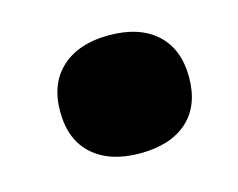

<svg xmlns="http://www.w3.org/2000/svg" viewBox="-49 -558 468 377"><g transform="rotate(-15 185.0 -370.0)"><path d="M327 -370Q327 -312 292.5 -281Q258 -250 196 -250Q135 -250 100 -281Q65 -312 65 -370Q65 -427 100 -458.5Q135 -490 196 -490Q258 -490 292.5 -458.5Q327 -427 327 -370Z"/></g></svg>

Font: Roboto Serif 20pt Black
Style: Italic
Weight: 900
Italic angle: -10°
Version: Version 1.008